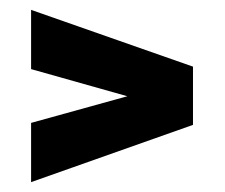

<svg xmlns="http://www.w3.org/2000/svg" viewBox="-20 -448 455 389"><path d="M43 -79V-199L238 -253L43 -308V-428L371 -313V-195Z"/></svg>

Font: Saira Ultra Condensed Black
Style: Regular
Weight: 900
Width: 1
Designer: Hector Gatti with collaboration of the Omnibus-Type team
Foundry: Omnibus-Type
Version: Version 1.001; ttfautohint (v1.8)